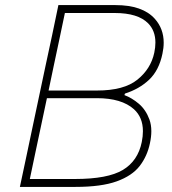

<svg xmlns="http://www.w3.org/2000/svg" viewBox="-20 -733 673 753"><path d="M276 0H58Q71 -60.5 83 -117.5Q95 -174.5 108.5 -238.5L158.5 -474.5Q172 -538.5 184.5 -595.5Q196.5 -652.5 209 -713H433Q539 -713 587 -659.5Q622 -620.5 622 -565.5Q622 -545 617 -522Q603.5 -457 565 -420.5Q526.5 -384 470 -366L468 -360Q497.5 -349 524.8 -325.8Q552 -302.5 566 -264.5Q573.5 -244 573.5 -218.5Q573.5 -196.5 568 -171Q557.5 -120.5 527.8 -82Q498 -43.5 437.8 -21.8Q377.5 0 276 0ZM234.5 -682 213.5 -582Q202.5 -532 191 -476L170.5 -378H361Q466 -378 518.8 -420.5Q571.5 -463 585 -526Q589.5 -547.5 589.5 -566Q589.5 -612.5 561 -641.5Q521 -682 430 -682ZM97 -31H274Q402.5 -31 461.8 -66.5Q521 -102 536 -176Q540.5 -198.5 540.5 -218.5Q540.5 -272.5 505.5 -304.5Q457 -348 360 -348H164L140.5 -237Q128.5 -180 118 -131Q107.5 -81.5 97 -31Z"/></svg>

Font: Heraclito Thin
Style: Italic
Weight: 100
Italic angle: -12°
Designer: Kostas Bartsokas (font) & Cristiano Sobral (main changes)
Foundry: Kostas Bartsokas (font) & Cristiano Sobral (main changes)
Version: Version 1.00;July 8, 2020;FontCreator 13.0.0.2655 64-bit